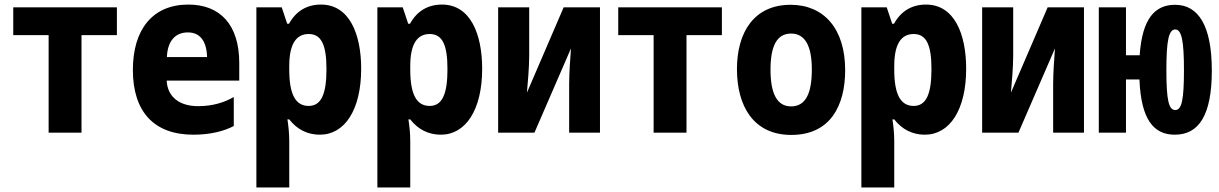

<svg xmlns="http://www.w3.org/2000/svg" viewBox="-20 -581 5340 841"><path d="M193 0H337V-427H492V-549H38V-427H193Z M827 9C903 9 962 -7 1004 -29V-156C964 -133 913 -116 848 -116C770 -116 714 -153 710 -228H1028V-305C1028 -474 943 -561 805 -561C647 -561 562 -450 562 -275C562 -92 654 9 827 9ZM711 -331C714 -402 748 -439 803 -439C854 -439 885 -404 887 -331Z M1103 240H1247V37C1247 2 1243 -33 1239 -58H1247C1281 -14 1327 9 1381 9C1490 9 1562 -100 1562 -280C1562 -431 1511 -561 1386 -561C1324 -561 1276 -532 1246 -477H1238L1214 -549H1103ZM1332 -117C1276 -117 1247 -165 1247 -276V-292C1247 -389 1278 -432 1332 -432C1388 -432 1410 -384 1410 -278C1410 -171 1388 -117 1332 -117Z M1633 240H1777V37C1777 2 1773 -33 1769 -58H1777C1811 -14 1857 9 1911 9C2020 9 2092 -100 2092 -280C2092 -431 2041 -561 1916 -561C1854 -561 1806 -532 1776 -477H1768L1744 -549H1633ZM1862 -117C1806 -117 1777 -165 1777 -276V-292C1777 -389 1808 -432 1862 -432C1918 -432 1940 -384 1940 -278C1940 -171 1918 -117 1862 -117Z M2162 0H2321L2481 -369C2478 -328 2473 -263 2473 -212V0H2608V-549H2449L2288 -175C2292 -218 2298 -288 2298 -337V-549H2162Z M2843 0H2987V-427H3142V-549H2688V-427H2843Z M3446 10C3617 10 3682 -118 3682 -274C3682 -455 3589 -560 3443 -560C3284 -560 3208 -441 3208 -278C3208 -117 3280 10 3446 10ZM3445 -115C3383 -115 3355 -172 3355 -276C3355 -378 3382 -434 3445 -434C3507 -434 3536 -379 3536 -276C3536 -172 3509 -115 3445 -115Z M3753 240H3897V37C3897 2 3893 -33 3889 -58H3897C3931 -14 3977 9 4031 9C4140 9 4212 -100 4212 -280C4212 -431 4161 -561 4036 -561C3974 -561 3926 -532 3896 -477H3888L3864 -549H3753ZM3982 -117C3926 -117 3897 -165 3897 -276V-292C3897 -389 3928 -432 3982 -432C4038 -432 4060 -384 4060 -278C4060 -171 4038 -117 3982 -117Z M4282 0H4441L4601 -369C4598 -328 4593 -263 4593 -212V0H4728V-549H4569L4408 -175C4412 -218 4418 -288 4418 -337V-549H4282Z M4793 0H4912V-233H4971C4978 -56 5034 9 5126 9C5233 9 5288 -79 5288 -272C5288 -467 5230 -560 5127 -560C5039 -560 4983 -500 4972 -339H4912V-549H4793ZM5128 -99C5099 -99 5089 -143 5089 -274C5089 -402 5099 -452 5128 -452C5156 -452 5166 -401 5166 -274C5166 -143 5156 -99 5128 -99Z"/></svg>

Font: Noto Sans Mono Condensed ExtraBold
Style: Regular
Weight: 800
Width: 3
Designer: Monotype Design Team
Foundry: Monotype Imaging Inc.
Version: Version 2.014